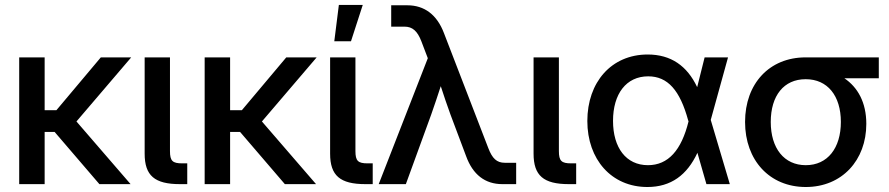

<svg xmlns="http://www.w3.org/2000/svg" viewBox="-20 -749 3618 781"><path d="M161.6 -300.8V-515.6H58.1V0H161.6V-212.4H202.1L384.3 0H511.2L291 -254.9L513.7 -515.6H390.1L209.5 -300.8Z M711.9 0H741.7V-84.5H721.2C682.1 -84.5 671.4 -94.2 671.4 -134.3V-515.6H568.4V-124C568.4 -34.7 608.9 0 711.9 0Z M916 -300.8V-515.6H812.5V0H916V-212.4H956.5L1138.7 0H1265.6L1045.4 -254.9L1268.1 -515.6H1144.5L963.9 -300.8Z M1466.3 0H1496.1V-84.5H1475.6C1436.5 -84.5 1425.8 -94.2 1425.8 -134.3V-515.6H1322.8V-124C1322.8 -34.7 1363.3 0 1466.3 0ZM1358.4 -729 1339.8 -581.1H1407.7L1455.6 -729Z M1693.8 -581.5 1720.2 -512.2 1520.5 0H1630.9L1733.9 -282.7C1747.6 -321.3 1760.3 -359.9 1772.9 -398.4C1785.2 -359.9 1798.8 -320.8 1812.5 -282.7L1876 -113.8C1903.3 -38.6 1953.1 0 2023.4 0H2079.6V-86.9H2033.2C2000.5 -86.9 1982.4 -104.5 1966.3 -146.5L1786.1 -613.8C1757.8 -689 1706.5 -727.5 1636.7 -727.5H1571.3V-640.6H1625.5C1657.7 -640.6 1677.7 -623 1693.8 -581.5Z M2293.9 0H2323.7V-84.5H2303.2C2264.2 -84.5 2253.4 -94.2 2253.4 -134.3V-515.6H2150.4V-124C2150.4 -34.7 2190.9 0 2293.9 0Z M2613.3 11.7C2709.5 11.7 2774.9 -37.1 2816.9 -127.4L2853.5 0H2948.7L2871.1 -261.2L2941.4 -515.6H2846.2L2815.9 -394.5C2774.9 -481.4 2709 -527.3 2614.7 -527.3C2466.8 -527.3 2369.1 -414.6 2369.1 -256.8C2369.1 -100.6 2467.3 11.7 2613.3 11.7ZM2779.3 -259.3 2780.8 -255.4C2752 -138.2 2698.2 -77.1 2615.7 -77.1C2526.9 -77.1 2473.6 -147.9 2473.6 -257.3C2473.6 -367.2 2527.3 -438.5 2616.7 -438.5C2696.3 -438.5 2746.1 -381.3 2779.3 -259.3Z M3257.8 11.7C3405.3 11.7 3503.9 -97.7 3503.9 -245.1C3503.9 -333 3468.8 -394 3414.6 -430.7H3554.7V-515.6H3256.8C3109.4 -515.6 3010.7 -408.7 3010.7 -252.9C3010.7 -97.2 3110.4 11.7 3257.8 11.7ZM3256.8 -426.8H3257.8C3345.7 -426.8 3400.4 -359.9 3400.4 -252.9C3400.4 -146.5 3346.2 -77.1 3257.8 -77.1C3169.4 -77.1 3115.2 -146 3115.2 -252.9C3115.2 -360.4 3168.9 -426.8 3256.8 -426.8Z"/></svg>

Font: Inteeer Medium
Style: Regular
Weight: 500
Designer: Rasmus Andersson
Foundry: rsms
Version: Version 4.001;Glyphs 3.4 (3402)